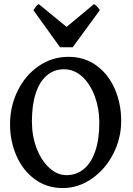

<svg xmlns="http://www.w3.org/2000/svg" viewBox="-20 -909 655 943"><path d="M29.3 -298.8Q29.3 -386.7 66.7 -462.9Q104 -539.1 169.9 -584.5Q235.8 -629.9 316.4 -629.9Q397 -629.9 455.8 -585.7Q514.6 -541.5 544.9 -469.7Q575.2 -397.9 575.2 -315.9Q575.2 -229 535.9 -152.8Q496.6 -76.7 430.4 -31Q364.3 14.6 288.1 14.6Q210 14.6 151.1 -28.6Q92.3 -71.8 60.8 -143.8Q29.3 -215.8 29.3 -298.8ZM136.7 -313Q136.7 -241.2 159.9 -180.7Q183.1 -120.1 222.2 -84.5Q261.2 -48.8 307.1 -48.8Q354.5 -48.8 390.6 -77.9Q426.8 -106.9 447.3 -165Q467.8 -223.1 467.8 -307.1Q467.8 -375 445.8 -435.3Q423.8 -495.6 384.3 -532.2Q344.7 -568.8 294.9 -568.8Q245.1 -568.8 209.5 -538.1Q173.8 -507.3 155.3 -450Q136.7 -392.6 136.7 -313ZM274.9 -676.8 144 -858.9Q152.8 -872.6 158 -878.9Q163.1 -885.3 170.4 -888.7L307.1 -776.9L441.4 -888.7Q455.6 -882.3 470.2 -858.9L336.9 -676.8Z"/></svg>

Font: David Libre Medium
Style: Regular
Weight: 500
Version: Version 1.000